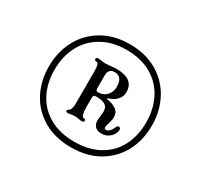

<svg xmlns="http://www.w3.org/2000/svg" viewBox="-91 -841 640 611"><g transform="rotate(30 229.0 -536.0)"><path d="M39.7 -535.4Q39.7 -588.3 62.5 -631.5Q85.3 -674.8 128.1 -699.9Q170.8 -725.1 228.8 -725.1Q286.9 -725.1 329.6 -699.9Q372.4 -674.8 395.2 -631.5Q418 -588.3 418 -535.4Q418 -481.5 395.2 -438.8Q372.4 -396 329.6 -371.4Q286.9 -346.8 228.8 -346.8Q170.8 -346.8 128.1 -371.4Q85.3 -396 62.5 -438.8Q39.7 -481.5 39.7 -535.4ZM397.2 -534.9Q397.2 -583.6 377.5 -621.9Q357.9 -660.3 319.8 -682.3Q281.7 -704.3 228.8 -704.3Q176.5 -704.3 138.4 -682.3Q100.3 -660.3 80.4 -621.9Q60.5 -583.6 60.5 -534.9Q60.5 -486.2 80.4 -448.1Q100.3 -410 138.4 -388.8Q176.5 -367.5 228.8 -367.5Q281.7 -367.5 319.8 -388.8Q357.9 -410 377.5 -447.9Q397.2 -485.7 397.2 -534.9ZM259.5 -463.4Q259.5 -471.2 261.2 -482.2Q262.4 -491.5 262.5 -495.7Q262.7 -499.9 261.5 -505.7Q259.5 -516.7 248.4 -522Q237.4 -527.2 219.4 -527.2Q211.9 -527.2 209.9 -525Q207.8 -522.8 207.8 -515.6V-479.6Q207.8 -466.6 210.7 -456.4Q212.2 -451.5 214.1 -449.4Q215.9 -447.4 219.4 -447.7H220Q222.6 -447.7 223.9 -446.1Q225.2 -444.5 225.2 -441.9Q225.2 -439.3 223.1 -437.7Q220.9 -436.1 216.5 -436.1Q213.9 -436.1 211.6 -436.4Q209.3 -436.7 207 -437.3Q198.8 -439 190.1 -439Q181.7 -439 174.8 -437.3Q169.5 -436.1 167.2 -436.1Q158.5 -436.1 158.5 -441.9Q158.5 -443.4 159.5 -444.2Q160.5 -445.1 162 -446Q163.1 -446.8 164.6 -448Q166 -449.2 167.2 -450.6Q170.4 -454.4 171.7 -460.8Q173 -467.1 173 -476.7V-595.1Q173 -611.9 170.1 -618.3Q167.2 -624.4 161.4 -624.1H160.8Q158.5 -624.1 157.1 -625.8Q155.6 -627.6 155.6 -629.9Q155.6 -632.2 157.8 -633.9Q160 -635.7 164.3 -635.7Q167.8 -635.7 174.8 -634.5Q177.9 -633.9 181.9 -633.4Q185.8 -632.8 190.1 -632.8Q195.9 -632.8 206.4 -633.9Q211.3 -634.5 217.4 -635.1Q223.5 -635.7 231 -635.7Q263.2 -635.7 278.9 -623.4Q294.6 -611 294.6 -587.2Q294.6 -566.1 275.7 -551.6Q271.9 -548.7 266.9 -546.3Q261.8 -544 257.7 -542.3L254.2 -541.1Q251 -540.2 251 -538.8Q251 -537.6 253.9 -537.1Q271.4 -534.2 282.2 -527.9Q293.1 -521.7 296.9 -513Q299.8 -506 299.8 -497.6Q299.8 -491.8 298.6 -486.6Q297.5 -481.4 294.9 -472.4Q293.1 -467.1 292.5 -464.5Q291.4 -460.2 291.4 -456.7Q291.4 -454.1 293 -452.3Q294.6 -450.6 297.5 -450.6Q303.8 -450.6 310.1 -456.7Q316.3 -462.8 321 -474.1Q322.1 -477.3 324.3 -478.9Q326.5 -480.5 328.8 -480.5Q331.7 -480.5 333.6 -478.3Q335.5 -476.1 335.5 -472.1Q335.5 -464.2 330.1 -455.1Q324.7 -446 314.6 -439.6Q304.4 -433.2 290.8 -433.2Q275.7 -433.2 267.6 -441.3Q259.5 -449.4 259.5 -463.4ZM259.5 -587.2Q259.5 -605.2 252.1 -614.7Q244.7 -624.1 231 -624.1Q222.9 -624.1 217.3 -620.6Q211.6 -617.1 209.3 -610.7Q207.8 -604.4 207.8 -598V-553.3Q207.8 -546 209.6 -543.9Q211.3 -541.7 216.5 -541.7Q228.7 -541.7 238.6 -547.4Q248.4 -553 253.9 -563.3Q259.5 -573.6 259.5 -587.2Z"/></g></svg>

Font: Raigarh
Style: Regular
Weight: 400
Designer: jaikishan Patel
Foundry: MagicType
Version: Version 1.000;FEAKit 1.0